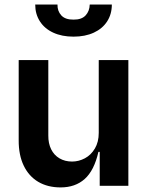

<svg xmlns="http://www.w3.org/2000/svg" viewBox="-20 -806 638 833"><path d="M242.9 7.1Q187.1 7.1 146.1 -17Q105.1 -41.2 82.9 -87.4Q60.7 -133.5 61.1 -198.2V-545.5H189.6V-218Q189.3 -183.9 201.9 -158.4Q214.5 -132.8 238.1 -119Q261.7 -105.1 292.6 -105.1Q321.7 -105.1 348.4 -119.3Q375 -133.5 391.7 -161.8Q408.4 -190 408.4 -229.4V-545.5H536.9V0H412.6V-147H407Q388.5 -66.1 347.5 -29.5Q306.5 7.1 242.9 7.1ZM465.2 -786.2Q465.2 -745 445 -713.4Q424.7 -681.8 387.1 -664.4Q349.4 -647 299 -647Q248.6 -647 210.9 -664.4Q173.3 -681.8 153.1 -713.4Q132.8 -745 132.8 -786.2H229.4Q228.7 -758.2 245.9 -739.3Q263.1 -720.5 299 -720.9Q334.2 -720.5 351.4 -739.2Q368.6 -757.8 369.3 -786.2Z"/></svg>

Font: Riot Sans
Style: Regular
Weight: 400
Designer: Rasmus Andersson
Foundry: rsms
Version: Version 3.005